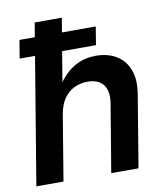

<svg xmlns="http://www.w3.org/2000/svg" viewBox="-82 -796 746 864"><g transform="rotate(-10 291.0 -364.0)"><path d="M187.5 -297.9 138.2 0H14.2L134.8 -727.5H258.8L202.6 -390.1H179.2Q203.6 -436.5 232.9 -468Q262.2 -499.5 298.3 -515.9Q334.5 -532.2 378.9 -532.2Q433.6 -532.2 472.7 -508.5Q511.7 -484.9 529.1 -439.5Q546.4 -394 535.2 -327.6L481 0H356.4L407.7 -308.1Q417 -364.7 394.3 -394.3Q371.6 -423.8 322.3 -423.8Q289.6 -423.8 261.5 -410.4Q233.4 -397 214.1 -369.1Q194.8 -341.3 187.5 -297.9ZM40 -579.1 53.7 -662.1H402.3L388.7 -579.1Z"/></g></svg>

Font: Inter 28pt SemiBold
Style: Italic
Weight: 600
Italic angle: -9.3988°
Designer: Rasmus Andersson
Foundry: rsms
Version: Version 4.001;git-66647c0bb